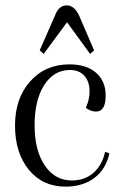

<svg xmlns="http://www.w3.org/2000/svg" viewBox="-20 -684 456 716"><path d="M331 -496 316 -483 230 -601 143 -483 128 -496 185 -626Q199 -664 229 -664Q257 -664 275 -626ZM224 12Q139 12 87.5 -51Q36 -114 36 -216Q36 -317 92.5 -380.5Q149 -444 239 -444Q302 -444 338 -413Q374 -382 374 -327Q374 -268 338 -268Q318 -268 300 -282Q314 -312 314 -343Q314 -380 294.5 -401.5Q275 -423 241 -423Q181 -423 145 -367Q109 -311 109 -217Q109 -123 147 -67Q185 -11 248 -11Q296 -11 328.5 -39.5Q361 -68 372 -118L388 -112Q375 -53 332 -20.5Q289 12 224 12Z"/></svg>

Font: Arapey Thin
Style: Regular
Weight: 100
Designer: Eduardo Rodriguez Tunni
Foundry: Eduardo Rodriguez Tunni
Version: Version 4.000;hotconv 1.0.109;makeotfexe 2.5.65596